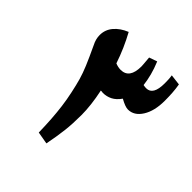

<svg xmlns="http://www.w3.org/2000/svg" viewBox="-165 -853 838 838"><g transform="rotate(45 253.5 -434.0)"><path d="M247 -135 190 -145Q189 -189 186.5 -226Q184 -263 179.5 -298Q175 -333 167 -370Q159 -408 151 -436Q143 -464 129 -497.5Q115 -531 90 -584Q77 -609 77 -634Q77 -667 98.5 -692.5Q120 -718 157 -733Q174 -702 189 -668Q204 -634 216 -598Q233 -591 249 -591Q303 -591 303 -666Q303 -669 302 -682Q301 -695 299 -717L336 -730Q349 -699 356.5 -670Q364 -641 367 -615Q372 -614 376.5 -613.5Q381 -613 385 -613Q427 -613 427 -685Q427 -696 426.5 -708Q426 -720 424 -732L474 -726Q478 -703 479.5 -679.5Q481 -656 481 -632Q481 -569 456.5 -530Q432 -491 394 -491Q377 -491 345 -509Q328 -485 308 -475Q288 -465 265 -465Q262 -466 258.5 -466Q255 -466 252 -466Q260 -428 264 -394Q268 -360 268 -331Q268 -277 263 -234Q258 -191 247 -135Z"/></g></svg>

Font: Noto Naskh Arabic UI
Style: Regular
Weight: 400
Designer: Monotype Design Team, David Williams, Mohamad Dakak and Nizar Qandah
Foundry: Monotype Imaging Inc.
Version: Version 2.014